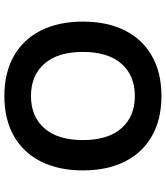

<svg xmlns="http://www.w3.org/2000/svg" viewBox="40 -788 760 880"><g transform="rotate(-90 420.0 -348.0)"><path d="M79 -348Q79 -458 119 -539Q159 -620 236 -664Q313 -708 420 -708Q527 -708 604 -664Q681 -620 721 -539Q761 -458 761 -348Q761 -238 721 -157Q681 -76 604 -32Q527 12 420 12Q313 12 236 -32Q159 -76 119 -157Q79 -238 79 -348ZM622 -348Q622 -463 568 -524.5Q514 -586 420 -586Q326 -586 272 -524.5Q218 -463 218 -348Q218 -233 272 -171.5Q326 -110 420 -110Q514 -110 568 -171.5Q622 -233 622 -348Z"/></g></svg>

Font: AmikoBold
Style: Bold
Weight: 700
Designer: Pablo Impallari, Rodrigo Fuenzalida, Andres Torresi
Foundry: Impallari Type
Version: Version 1.000; ttfautohint (v1.3)